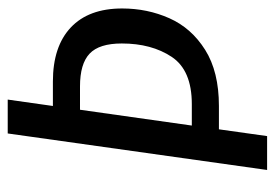

<svg xmlns="http://www.w3.org/2000/svg" viewBox="-130 -600 729 510"><g transform="rotate(-90 235.0 -344.5)"><path d="M468 -385Q468 -318 442 -259.5Q416 -201 358 -164.5Q300 -128 209 -128H147L129 0H39L136 -689H226L209 -569H274Q367 -569 417.5 -521.5Q468 -474 468 -385ZM375 -386Q375 -446 348 -471.5Q321 -497 261 -497H199L157 -200H214Q304 -200 339.5 -253.5Q375 -307 375 -386Z"/></g></svg>

Font: Fira Sans Extra Condensed
Style: Italic
Weight: 400
Width: 3
Italic angle: -8°
Designer: Carrois Corporate & Edenspiekermann AG
Foundry: Carrois Corporate GbR & Edenspiekermann AG
Version: Version 4.203